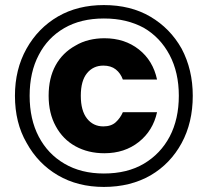

<svg xmlns="http://www.w3.org/2000/svg" viewBox="-20 -731 821 758"><path d="M390 7Q287 7 208.5 -39Q130 -85 85 -167Q39 -246 39 -353Q39 -457 84.5 -538.5Q130 -620 209 -666Q287 -711 390 -711Q496 -711 574 -665Q652 -619 697 -539Q741 -456 741 -353Q741 -247 697 -166Q653 -85 575 -39Q495 7 390 7ZM392 -126Q328 -126 278 -153.5Q228 -181 200 -233Q172 -284 172 -353Q172 -423 199.5 -473Q227 -523 278 -551Q303 -566 332 -573Q361 -580 392 -580Q472 -580 528 -536Q584 -492 600 -417H465Q456 -442 437 -457Q418 -472 388 -472Q348 -472 323.5 -442Q299 -412 299 -353Q299 -294 323.5 -263Q348 -232 388 -232Q419 -232 437 -248.5Q455 -265 465 -288H600Q584 -215 528 -170.5Q472 -126 392 -126ZM390 -46Q483 -46 548.5 -85Q614 -124 650 -192Q686 -261 686 -353Q686 -445 649.5 -514Q613 -583 548 -621Q515 -639 476 -648.5Q437 -658 390 -658Q299 -658 233.5 -620Q168 -582 133 -514Q97 -446 97 -353Q97 -260 133 -191.5Q169 -123 234 -85Q300 -46 390 -46Z"/></svg>

Font: Rethink Sans ExtraBold
Style: Regular
Weight: 800
Designer: The Rethink Sans project authors (Hans Thiessen). DM Sans designed by Colophon Foundry.
Foundry: Rethink Communications LLC
Version: Version 1.001